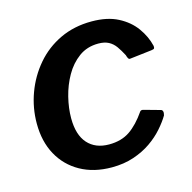

<svg xmlns="http://www.w3.org/2000/svg" viewBox="-86 -626 721 722"><g transform="rotate(-15 274.0 -265.0)"><path d="M331 -540Q392 -540 433.5 -518.5Q475 -497 499.5 -463Q524 -429 533 -391Q534 -384 532 -381Q530 -378 521 -377L436 -367Q431 -366 428 -371Q425 -376 423 -384Q412 -405 401 -420.5Q390 -436 374 -444.5Q358 -453 334 -453Q290 -453 258 -429.5Q226 -406 205 -369Q184 -332 173.5 -289.5Q163 -247 163 -208Q163 -143 193 -109.5Q223 -76 276 -76Q324 -76 357 -98.5Q390 -121 421 -166Q425 -171 435 -168L496 -151Q502 -150 504 -144Q506 -138 503 -128Q490 -106 468.5 -81.5Q447 -57 417.5 -36.5Q388 -16 349.5 -3Q311 10 264 10Q194 10 142 -19Q90 -48 61.5 -100Q33 -152 33 -222Q33 -283 54 -340Q75 -397 114 -442.5Q153 -488 208 -514Q263 -540 331 -540Z"/></g></svg>

Font: Libre Franklin Thin SemiBold
Style: Italic
Weight: 600
Italic angle: -8°
Version: Version 3.000